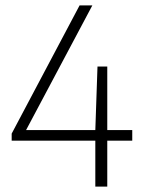

<svg xmlns="http://www.w3.org/2000/svg" viewBox="-20 -687 528 707"><path d="M467 -169H375V0H331V-169H23V-195L273 -667H320L76 -208H331L339 -442H375V-208H467Z"/></svg>

Font: KaputaLibre
Style: Regular
Weight: 400
Designer: Multiple designers
Foundry: Textual
Version: Version 2.900